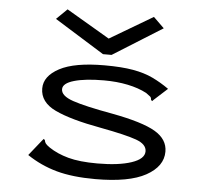

<svg xmlns="http://www.w3.org/2000/svg" viewBox="-51 -741 851 804"><g transform="rotate(5 375.0 -339.0)"><path d="M378 10Q282 10 215 -8.5Q148 -27 90 -66L142 -131L149 -139L154 -134Q155 -126 159.5 -120Q164 -114 177 -105Q211 -82 258.5 -69Q306 -56 381 -56Q470 -56 524 -74Q578 -92 578 -124Q578 -154 533.5 -170Q489 -186 382 -206Q255 -229 189.5 -260Q124 -291 124 -349Q124 -401 187 -434.5Q250 -468 376 -468Q448 -468 496 -459.5Q544 -451 579.5 -434Q615 -417 649 -393L594 -343L587 -336L582 -341Q582 -350 577 -354.5Q572 -359 559 -368Q525 -386 479 -395.5Q433 -405 379 -405Q301 -405 254 -391.5Q207 -378 207 -353Q207 -325 258 -307.5Q309 -290 426 -269Q554 -245 607.5 -213.5Q661 -182 661 -130Q661 -68 590.5 -29Q520 10 378 10ZM201 -688 383 -581 564 -688 609 -644 401 -514H365L156 -644Z"/></g></svg>

Font: Inconsolata ExtraExpanded
Style: Regular
Weight: 400
Width: 8
Monospace: yes
Designer: Raph Levien, Cyreal, Brenton Simpson
Foundry: Raph Levien, Cyreal, Google
Version: Version 3.001; ttfautohint (v1.8.2.53-6de2)